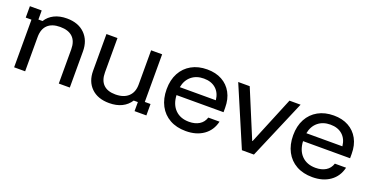

<svg xmlns="http://www.w3.org/2000/svg" viewBox="-27 -1014 2943 1528"><g transform="rotate(20 1444.0 -250.0)"><path d="M89.2 0V-403.3H40.8V-500H140.8V-423.3H175.8Q201.7 -465 246.7 -487.1Q291.7 -509.2 352.5 -509.2Q449.2 -509.2 505 -453.8Q560.8 -398.3 560.8 -305.8V0H467.5V-290Q467.5 -357.5 431.2 -392.5Q395 -427.5 325 -427.5Q255.8 -427.5 219.2 -392.5Q182.5 -357.5 182.5 -290V0Z M895.8 9.2Q799.2 9.2 744.2 -44.6Q689.2 -98.3 689.2 -189.2V-500H782.5V-209.2Q782.5 -141.7 817.5 -107.1Q852.5 -72.5 919.2 -72.5Q990 -72.5 1028.8 -108.8Q1067.5 -145 1067.5 -210V-500H1160.8V-96.7H1209.2V0H1109.2V-76.7H1074.2Q1047.5 -35 1002.5 -12.9Q957.5 9.2 895.8 9.2Z M1545 10Q1466.7 10 1409.2 -22.1Q1351.7 -54.2 1320.4 -113.3Q1289.2 -172.5 1289.2 -251.7Q1289.2 -330.8 1320.4 -388.8Q1351.7 -446.7 1408.3 -478.3Q1465 -510 1540.8 -510Q1613.3 -510 1666.2 -480.8Q1719.2 -451.7 1748.3 -398.3Q1777.5 -345 1777.5 -271.7V-234.2H1379.2Q1383.3 -155.8 1427.1 -112.1Q1470.8 -68.3 1544.2 -68.3Q1595 -68.3 1630 -89.6Q1665 -110.8 1678.3 -152.5H1773.3Q1755 -75 1694.6 -32.5Q1634.2 10 1545 10ZM1382.5 -302.5H1687.5Q1680.8 -364.2 1642.1 -398.3Q1603.3 -432.5 1540 -432.5Q1477.5 -432.5 1435.8 -398.3Q1394.2 -364.2 1382.5 -302.5Z M2018.3 0 1805 -500H1902.5L2070 -97.5H2073.3L2239.2 -500H2333.3L2120 0Z M2616.7 10Q2538.3 10 2480.8 -22.1Q2423.3 -54.2 2392.1 -113.3Q2360.8 -172.5 2360.8 -251.7Q2360.8 -330.8 2392.1 -388.8Q2423.3 -446.7 2480 -478.3Q2536.7 -510 2612.5 -510Q2685 -510 2737.9 -480.8Q2790.8 -451.7 2820 -398.3Q2849.2 -345 2849.2 -271.7V-234.2H2450.8Q2455 -155.8 2498.8 -112.1Q2542.5 -68.3 2615.8 -68.3Q2666.7 -68.3 2701.7 -89.6Q2736.7 -110.8 2750 -152.5H2845Q2826.7 -75 2766.2 -32.5Q2705.8 10 2616.7 10ZM2454.2 -302.5H2759.2Q2752.5 -364.2 2713.8 -398.3Q2675 -432.5 2611.7 -432.5Q2549.2 -432.5 2507.5 -398.3Q2465.8 -364.2 2454.2 -302.5Z"/></g></svg>

Font: Funnel Display
Style: Regular
Weight: 400
Designer: NORD ID, Kristian Moeller
Foundry: Dicotype
Version: Version 1.000